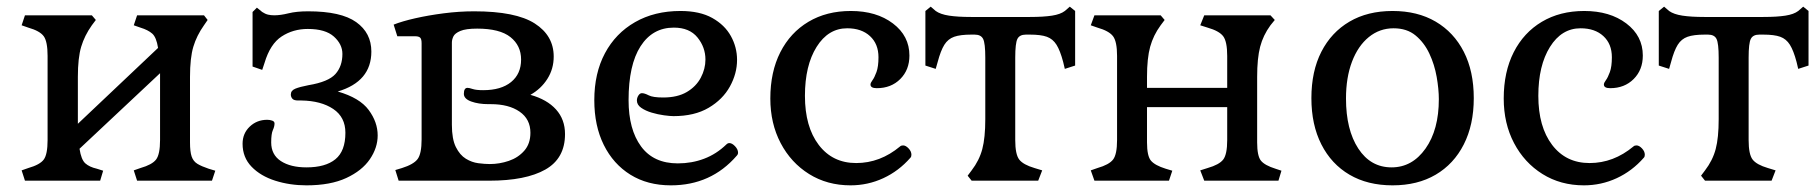

<svg xmlns="http://www.w3.org/2000/svg" viewBox="-20 -543 5457 577"><path d="M55 0 45 -31 65 -38Q100 -48 111.5 -63.5Q123 -79 123 -122V-375Q123 -418 111.5 -434Q100 -450 65 -460L45 -467L55 -497H256L268 -483L256 -467Q234 -436 224 -402.5Q214 -369 214 -312V-171L455 -399Q450 -431 437.5 -442Q425 -453 402 -460L382 -467L392 -497H593L604 -483L593 -467Q571 -436 561 -402.5Q551 -369 551 -312V-115Q551 -87 556 -72.5Q561 -58 573.5 -50.5Q586 -43 607 -36L627 -30L617 0H392L382 -31L402 -38Q437 -48 449 -63.5Q461 -79 461 -122V-323L219 -96Q224 -63 236.5 -52Q249 -41 271 -36L290 -30L281 0Z M901 14Q851 14 807 0Q763 -14 736 -42Q709 -70 709 -111Q709 -142 730.5 -162.5Q752 -183 783 -183Q791 -183 798 -180.5Q805 -178 805 -172Q805 -163 800 -152Q795 -141 795 -115Q795 -78 824 -59Q853 -40 901 -40Q958 -40 988 -64.5Q1018 -89 1018 -144Q1018 -191 981.5 -215.5Q945 -240 886 -241H876Q863 -241 858.5 -246.5Q854 -252 854 -259Q854 -271 867.5 -276.5Q881 -282 907 -287Q967 -297 988 -320.5Q1009 -344 1009 -381Q1009 -410 983.5 -433Q958 -456 905 -456Q861 -456 826.5 -433.5Q792 -411 775 -354L768 -333L739 -343V-507L752 -520L768 -507Q777 -501 785.5 -499Q794 -497 804 -497Q823 -497 847 -503Q871 -509 906 -509Q1005 -509 1050.5 -476.5Q1096 -444 1096 -388Q1096 -298 995 -268Q1061 -249 1088 -212.5Q1115 -176 1115 -136Q1115 -99 1091.5 -64.5Q1068 -30 1020.5 -8Q973 14 901 14Z M1178 0 1168 -32 1188 -38Q1223 -49 1235 -65Q1247 -81 1247 -124V-413Q1247 -426 1242.5 -430Q1238 -434 1228 -434H1174L1163 -469Q1188 -479 1227.5 -488Q1267 -497 1313.5 -503Q1360 -509 1405 -509Q1530 -509 1587 -472.5Q1644 -436 1644 -373Q1644 -336 1625 -306Q1606 -276 1574 -258Q1624 -244 1651 -214Q1678 -184 1678 -140Q1678 -67 1619 -33.5Q1560 0 1450 0ZM1452 -50Q1481 -50 1509 -59.5Q1537 -69 1555.5 -90Q1574 -111 1574 -144Q1574 -185 1541.5 -207.5Q1509 -230 1455 -230H1448Q1418 -230 1396 -238Q1374 -246 1374 -261Q1374 -279 1385 -279Q1390 -279 1400.5 -275.5Q1411 -272 1432 -272Q1486 -272 1516 -296.5Q1546 -321 1546 -364Q1546 -406 1514 -431.5Q1482 -457 1414 -457Q1380 -457 1363.5 -450Q1347 -443 1342.5 -433.5Q1338 -424 1338 -415V-168Q1338 -125 1350 -101Q1362 -77 1380 -66Q1398 -55 1417.5 -52.5Q1437 -50 1452 -50Z M1996 14Q1926 14 1874.5 -18Q1823 -50 1794.5 -107.5Q1766 -165 1766 -242Q1766 -323 1798 -383Q1830 -443 1888.5 -476.5Q1947 -510 2025 -510Q2083 -510 2120.5 -489Q2158 -468 2176.5 -434.5Q2195 -401 2195 -363Q2195 -322 2173.5 -283Q2152 -244 2109.5 -219Q2067 -194 2004 -194Q1994 -194 1975.5 -196.5Q1957 -199 1938.5 -204.5Q1920 -210 1907 -219Q1894 -228 1894 -241Q1894 -249 1898.5 -256Q1903 -263 1909 -263Q1917 -263 1929.5 -256.5Q1942 -250 1973 -250Q2016 -250 2044 -266.5Q2072 -283 2086 -309.5Q2100 -336 2100 -364Q2100 -401 2076 -430.5Q2052 -460 2005 -460Q1941 -460 1905 -404Q1869 -348 1869 -242Q1869 -154 1906.5 -103Q1944 -52 2017 -52Q2059 -52 2096 -66Q2133 -80 2163 -109Q2167 -113 2172 -113Q2180 -113 2189 -103.5Q2198 -94 2198 -84Q2198 -79 2194 -75Q2117 14 1996 14Z M2536 14Q2466 14 2411.5 -20Q2357 -54 2326 -113Q2295 -172 2295 -247Q2295 -327 2325 -386Q2355 -445 2409.5 -477.5Q2464 -510 2537 -510Q2614 -510 2663.5 -472.5Q2713 -435 2713 -376Q2713 -333 2685.5 -305.5Q2658 -278 2615 -278Q2596 -278 2596 -289Q2596 -294 2602 -302Q2608 -310 2614 -326.5Q2620 -343 2620 -371Q2620 -411 2594.5 -434.5Q2569 -458 2526 -458Q2469 -458 2434 -402Q2399 -346 2399 -255Q2399 -162 2440.5 -107.5Q2482 -53 2553 -53Q2625 -53 2685 -103Q2688 -106 2694 -106Q2702 -106 2710.5 -97Q2719 -88 2719 -78Q2719 -72 2716 -69Q2681 -29 2634.5 -7.5Q2588 14 2536 14Z M2900 0 2888 -15 2900 -31Q2923 -61 2932 -95Q2941 -129 2941 -185V-370Q2941 -413 2934.5 -426Q2928 -439 2909 -439H2899Q2866 -439 2847.5 -432.5Q2829 -426 2818 -408.5Q2807 -391 2798 -357L2792 -336L2761 -346V-510L2777 -523L2792 -510Q2806 -500 2832 -496Q2858 -492 2898 -492H3075Q3116 -492 3141.5 -496Q3167 -500 3180 -510L3195 -523L3211 -510V-346L3180 -336L3175 -357Q3166 -391 3155 -408.5Q3144 -426 3126 -432.5Q3108 -439 3075 -439H3063Q3044 -439 3037.5 -426Q3031 -413 3031 -370V-122Q3031 -79 3043 -63.5Q3055 -48 3089 -38L3112 -31L3100 0Z M3269 0 3258 -31 3278 -38Q3313 -48 3325 -63.5Q3337 -79 3337 -122V-375Q3337 -418 3325 -434Q3313 -450 3278 -460L3258 -467L3269 -497H3468L3480 -483L3468 -467Q3446 -437 3436.5 -402.5Q3427 -368 3427 -312V-279H3668V-375Q3668 -418 3656 -434Q3644 -450 3609 -460L3587 -467L3599 -497H3798L3811 -483L3798 -467Q3776 -437 3767 -402.5Q3758 -368 3758 -312V-115Q3758 -74 3769.5 -60Q3781 -46 3813 -36L3831 -30L3822 0H3599L3587 -31L3609 -38Q3644 -48 3656 -63.5Q3668 -79 3668 -122V-221H3427V-115Q3427 -74 3439 -60Q3451 -46 3483 -36L3503 -30L3493 0Z M4165 14Q4090 14 4035.5 -18Q3981 -50 3951 -109Q3921 -168 3921 -248Q3921 -329 3951 -387.5Q3981 -446 4035.5 -478Q4090 -510 4165 -510Q4240 -510 4294.5 -478Q4349 -446 4379 -387.5Q4409 -329 4409 -248Q4409 -168 4379 -109Q4349 -50 4294.5 -18Q4240 14 4165 14ZM4162 -40Q4224 -40 4264 -96.5Q4304 -153 4304 -245Q4304 -275 4297.5 -312Q4291 -349 4275.5 -382Q4260 -415 4234 -436.5Q4208 -458 4168 -458Q4126 -458 4093.5 -431.5Q4061 -405 4043 -357.5Q4025 -310 4025 -247Q4025 -153 4062 -96.5Q4099 -40 4162 -40Z M4740 14Q4670 14 4615.5 -20Q4561 -54 4530 -113Q4499 -172 4499 -247Q4499 -327 4529 -386Q4559 -445 4613.5 -477.5Q4668 -510 4741 -510Q4818 -510 4867.5 -472.5Q4917 -435 4917 -376Q4917 -333 4889.5 -305.5Q4862 -278 4819 -278Q4800 -278 4800 -289Q4800 -294 4806 -302Q4812 -310 4818 -326.5Q4824 -343 4824 -371Q4824 -411 4798.5 -434.5Q4773 -458 4730 -458Q4673 -458 4638 -402Q4603 -346 4603 -255Q4603 -162 4644.5 -107.5Q4686 -53 4757 -53Q4829 -53 4889 -103Q4892 -106 4898 -106Q4906 -106 4914.5 -97Q4923 -88 4923 -78Q4923 -72 4920 -69Q4885 -29 4838.5 -7.5Q4792 14 4740 14Z M5104 0 5092 -15 5104 -31Q5127 -61 5136 -95Q5145 -129 5145 -185V-370Q5145 -413 5138.5 -426Q5132 -439 5113 -439H5103Q5070 -439 5051.5 -432.5Q5033 -426 5022 -408.5Q5011 -391 5002 -357L4996 -336L4965 -346V-510L4981 -523L4996 -510Q5010 -500 5036 -496Q5062 -492 5102 -492H5279Q5320 -492 5345.5 -496Q5371 -500 5384 -510L5399 -523L5415 -510V-346L5384 -336L5379 -357Q5370 -391 5359 -408.5Q5348 -426 5330 -432.5Q5312 -439 5279 -439H5267Q5248 -439 5241.5 -426Q5235 -413 5235 -370V-122Q5235 -79 5247 -63.5Q5259 -48 5293 -38L5316 -31L5304 0Z"/></svg>

Font: Gabriela
Style: Regular
Weight: 400
Designer: Eduardo Rodriguez Tunni
Foundry: Eduardo Rodriguez Tunni
Version: Version 2.001;gftools[0.9.26]